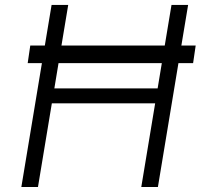

<svg xmlns="http://www.w3.org/2000/svg" viewBox="-20 -747 806 767"><path d="M761.7 -565H704.5L731.5 -727.3H665.1L638.1 -565H225.5L252.5 -727.3H186.1L159.1 -565H100.9L90.6 -494.7H147.4L65.3 0H131.7L187.1 -334.2H599.8L544.4 0H610.8L692.8 -494.7H751.4ZM609.7 -393.8H197.1L213.8 -494.7H626.4Z"/></svg>

Font: TID UI Light
Style: Italic
Weight: 300
Italic angle: -9.39999°
Designer: The TID Project Authors
Foundry: Bakken & Bæck
Version: Version 1.001;hotconv 1.0.109;makeotfexe 2.5.65596